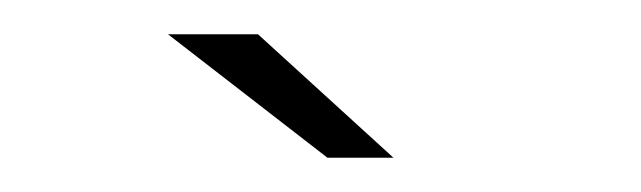

<svg xmlns="http://www.w3.org/2000/svg" viewBox="-20 -703 374 112"><path d="M171 -611H209.5L130.5 -683H78Z"/></svg>

Font: Anybody SemiExpanded Light
Style: Regular
Weight: 300
Width: 6
Version: Version 1.113;gftools[0.9.25]